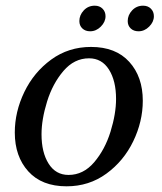

<svg xmlns="http://www.w3.org/2000/svg" viewBox="-20 -645 569 675"><path d="M32 -179Q32 -252 65.5 -321.5Q99 -391 160 -435.5Q221 -480 300 -480Q387 -480 434.5 -427.5Q482 -375 482 -291Q482 -218 448.5 -148.5Q415 -79 354 -34.5Q293 10 214 10Q127 10 79.5 -42.5Q32 -95 32 -179ZM388 -297Q388 -361 363 -400.5Q338 -440 293 -440Q241 -440 203 -395.5Q165 -351 145.5 -288Q126 -225 126 -173Q126 -109 151 -69.5Q176 -30 221 -30Q273 -30 311 -74.5Q349 -119 368.5 -182Q388 -245 388 -297ZM259 -571Q259 -592 274.5 -608.5Q290 -625 313 -625Q330 -625 340.5 -614.5Q351 -604 351 -588Q351 -568 334.5 -551.5Q318 -535 297 -535Q280 -535 269.5 -545Q259 -555 259 -571ZM429 -571Q429 -592 444.5 -608.5Q460 -625 483 -625Q500 -625 510.5 -614.5Q521 -604 521 -588Q521 -568 504.5 -551.5Q488 -535 467 -535Q450 -535 439.5 -545Q429 -555 429 -571Z"/></svg>

Font: Philosopher
Style: Italic
Weight: 400
Italic angle: -10°
Designer: Jovanny Lemonad
Foundry: Jovanny Lemonad
Version: Version 2.000